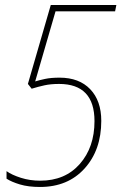

<svg xmlns="http://www.w3.org/2000/svg" viewBox="-20 -734 487 764"><path d="M139 10Q250 10 316.5 -63.5Q383 -137 383 -253Q383 -333 339 -379Q295 -425 217 -425Q183 -425 159.5 -420Q136 -415 120 -410L201 -689H438L443 -714H182L91 -400L106 -381Q132 -389 157 -394.5Q182 -400 215 -400Q356 -400 356 -252Q356 -148 297.5 -81.5Q239 -15 140 -15Q99 -15 63 -26.5Q27 -38 6 -53V-23Q26 -10 59.5 0Q93 10 139 10Z"/></svg>

Font: Noto Sans UI SemiCondensed Thin
Style: Italic
Weight: 250
Width: 4
Italic angle: -12°
Designer: Monotype Design Team
Foundry: Monotype Imaging Inc.
Version: Version 1.901